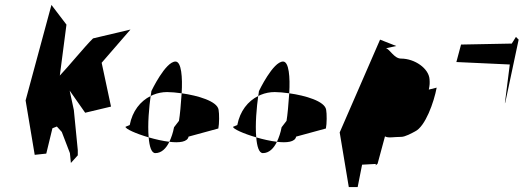

<svg xmlns="http://www.w3.org/2000/svg" viewBox="-20 -684 2127 780"><path d="M84 -276 121 -55 168 -60 193 -163 211 -170 231 -148 264 -62 268 -22 296 -53V-74L280 -237L263 -316L326 -226L431 -251L393 -429L510 -564L358 -528C325 -496 256 -411 223 -377L250 -584L189 -664Z M490 -169C488 -161 532 -141 584 -126C579 -179 586 -251 592 -294C550 -273 518 -233 507 -176ZM595 -314C594 -309 594 -302 592 -294L603 -299C620 -306 639 -310 659 -310C675 -310 696 -308 718 -305C722 -370 717 -434 693 -434C652 -434 595 -314 595 -314ZM584 -126C587 -89 595 -62 611 -62C636 -62 655 -81 668 -108C642 -111 611 -118 584 -126ZM668 -108C708 -103 742 -107 746 -129L867 -162C871 -182 871 -222 868 -238C863 -273 783 -296 718 -305C715 -260 711 -216 707 -193L687 -167C683 -145 676 -125 668 -108Z M927 -169C925 -161 969 -141 1021 -126C1016 -179 1023 -251 1029 -294C987 -273 955 -233 944 -176ZM1032 -314C1031 -309 1031 -302 1029 -294L1040 -299C1057 -306 1076 -310 1096 -310C1112 -310 1133 -308 1155 -305C1159 -370 1154 -434 1130 -434C1089 -434 1032 -314 1032 -314ZM1021 -126C1024 -89 1032 -62 1048 -62C1073 -62 1092 -81 1105 -108C1079 -111 1048 -118 1021 -126ZM1105 -108C1145 -103 1179 -107 1183 -129L1304 -162C1308 -182 1308 -222 1305 -238C1300 -273 1220 -296 1155 -305C1152 -260 1148 -216 1144 -193L1124 -167C1120 -145 1113 -125 1105 -108Z M1360 -146 1397 76H1433L1451 -15L1507 -18L1506 -12L1514 -19L1544 -130C1557 -122 1580 -128 1610 -128C1626 -128 1653 -143 1666 -150C1708 -170 1743 -269 1754 -328L1722 -320C1726 -340 1726 -346 1725 -362C1722 -406 1665 -446 1609 -446C1581 -446 1563 -485 1548 -488L1590 -497L1524 -523Z M1834 -432 2051 -422 2031 -264 2033 -269 2087 -523 2076 -534 2059 -507 1853 -503Z"/></svg>

Font: Corrode
Style: Ita
Weight: 400
Designer: Mew Too
Version: Version 0.532